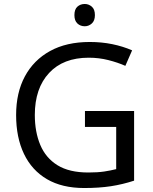

<svg xmlns="http://www.w3.org/2000/svg" viewBox="-20 -935 768 965"><path d="M407 -377H654V-27Q596 -8 537 1Q478 10 403 10Q292 10 216 -34.5Q140 -79 100.5 -161.5Q61 -244 61 -357Q61 -469 105 -551Q149 -633 231.5 -678.5Q314 -724 431 -724Q491 -724 544.5 -713Q598 -702 644 -682L610 -604Q572 -621 524.5 -633Q477 -645 426 -645Q298 -645 226.5 -568Q155 -491 155 -357Q155 -272 182.5 -206.5Q210 -141 269 -104.5Q328 -68 424 -68Q471 -68 504 -73Q537 -78 564 -85V-297H407ZM406 -915Q426 -915 441.5 -901.5Q457 -888 457 -859Q457 -831 441.5 -817Q426 -803 406 -803Q384 -803 369 -817Q354 -831 354 -859Q354 -888 369 -901.5Q384 -915 406 -915Z"/></svg>

Font: Noto Sans Glagolitic
Style: Regular
Weight: 400
Designer: Monotype Design Team
Foundry: Monotype Imaging Inc.
Version: Version 2.004; ttfautohint (v1.8.4.7-5d5b)